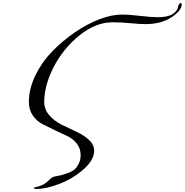

<svg xmlns="http://www.w3.org/2000/svg" viewBox="-20 -961 1203 1250"><path d="M332 189Q364 183 379 179.5Q394 176 423 165Q452 154 466.5 141Q481 128 493 104Q505 80 505 49Q505 6 480 -26Q455 -58 417.5 -75.5Q380 -93 336.5 -113.5Q293 -134 255.5 -153.5Q218 -173 193 -210Q168 -247 168 -297Q168 -383 210.5 -470.5Q253 -558 321 -627.5Q389 -697 469 -751.5Q549 -806 628.5 -836Q708 -866 769 -866Q825 -866 893.5 -857.5Q962 -849 1008 -849Q1073 -849 1105 -870Q1137 -891 1141 -923Q1142 -928 1146.5 -934.5Q1151 -941 1155 -941Q1163 -941 1163 -932Q1163 -893 1096.5 -848.5Q1030 -804 925 -804Q890 -804 830 -810Q770 -816 713 -816Q604 -816 498.5 -731.5Q393 -647 330.5 -526.5Q268 -406 268 -297Q268 -248 301.5 -210Q335 -172 382.5 -148.5Q430 -125 478 -103Q526 -81 559.5 -50Q593 -19 593 20Q593 80 525.5 140Q458 200 371 234.5Q284 269 218 269Q200 269 200 263Q200 260 207.5 258.5Q215 257 231 252.5Q247 248 262 240Q281 230 300.5 210.5Q320 191 332 189Z"/></svg>

Font: Miama Nueva
Style: Medium
Weight: 400
Italic angle: -28°
Version: Version 1.0